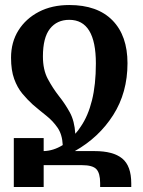

<svg xmlns="http://www.w3.org/2000/svg" viewBox="-20 -745 571 765"><path d="M35 0V-195H154V-143Q193 -144 230 -167Q228 -209 209.5 -236Q191 -263 164.5 -284Q138 -305 111 -328Q89 -348 69 -372Q49 -396 36.5 -430.5Q24 -465 24 -515Q24 -577 53.5 -624Q83 -671 135 -698Q187 -725 256 -725Q368 -725 428 -664Q488 -603 488 -493Q488 -376 431 -286.5Q374 -197 278 -143H357Q431 -143 467 -113.5Q503 -84 503 -14V0H379V-16Q379 -55 364 -71Q349 -87 306 -87H154V0ZM215 -362Q239 -332 258 -297.5Q277 -263 280 -212Q292 -225 302 -241Q331 -283 346.5 -345.5Q362 -408 362 -492Q362 -666 256 -666Q207 -666 179 -630.5Q151 -595 151 -520Q151 -467 170.5 -430.5Q190 -394 215 -362Z"/></svg>

Font: Noto Serif Armenian ExtraCondensed
Style: Bold
Weight: 700
Width: 2
Designer: Monotype Design Team
Foundry: Monotype Imaging Inc.
Version: Version 2.008; ttfautohint (v1.8.4.7-5d5b)